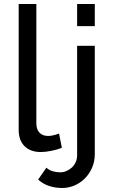

<svg xmlns="http://www.w3.org/2000/svg" viewBox="-20 -750 563 956"><path d="M73 -730H161V-135Q161 -106 176.5 -89.5Q192 -73 220 -73Q231 -73 246 -76.5Q261 -80 274 -85L288 -14Q266 -5 236 1Q206 7 183 7Q132 7 102.5 -22Q73 -51 73 -103ZM290 186Q255 186 224.5 176Q194 166 170 144L211 85Q225 98 243.5 103Q262 108 280 108Q296 108 311 101.5Q326 95 338 84Q350 73 357 57Q364 41 364 23V-522H452V17Q452 54 438.5 85Q425 116 402.5 138.5Q380 161 351 173.5Q322 186 290 186ZM364 -620V-730H452V-620Z"/></svg>

Font: Boldmen Medium
Style: Regular
Weight: 400
Designer: Matt McInerney, Pablo Impallari, Rodrigo Fuenzalida
Foundry: LIVING CONCEPT
Version: Version 1.000